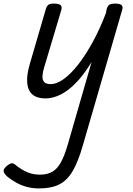

<svg xmlns="http://www.w3.org/2000/svg" viewBox="-95 -535 743 1073"><path d="M158 15Q113 15 87 -6.5Q61 -28 57 -71.5Q53 -115 72 -179L161 -484Q167 -503 176.5 -509Q186 -515 205 -515Q235 -515 244 -506Q253 -497 247 -477L152 -159Q144 -134 142.5 -112Q141 -90 151 -77.5Q161 -65 188 -65Q223 -65 263 -94.5Q303 -124 344 -177Q385 -230 424.5 -302.5Q464 -375 497 -462L501 -484Q507 -503 517 -509Q527 -515 546 -515Q576 -515 585 -506Q594 -497 587 -477L369 274Q343 366 312 419.5Q281 473 236.5 495.5Q192 518 123 518Q87 518 55 509.5Q23 501 -4.5 485.5Q-32 470 -53 453Q-69 439 -74 425.5Q-79 412 -59 394Q-41 379 -30 377.5Q-19 376 -3 391Q25 413 56.5 427Q88 441 128 441Q170 441 198 424.5Q226 408 246 371Q266 334 284 272L417 -189Q387 -139 355.5 -101Q324 -63 291 -37Q258 -11 224.5 2Q191 15 158 15Z"/></svg>

Font: Playwrite AU QLD
Style: Regular
Weight: 400
Designer: Veronika Burian, José Scaglione
Foundry: TypeTogether
Version: Version 1.002